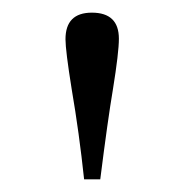

<svg xmlns="http://www.w3.org/2000/svg" viewBox="-20 -743 290 302"><path d="M112.3 -460.9Q104.5 -534.2 92.8 -602.5Q83 -663.6 83 -681.2Q83 -723.1 124.5 -723.1Q167 -723.1 167 -682.1Q167 -660.6 157.7 -603Q149.4 -553.7 137.7 -460.9Z"/></svg>

Font: Elstob Light
Style: Regular
Weight: 300
Designer: Peter S. Baker
Version: Version 1.015